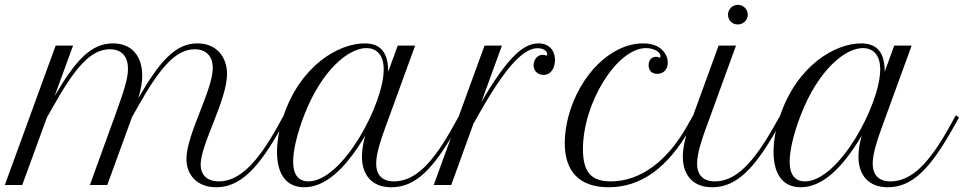

<svg xmlns="http://www.w3.org/2000/svg" viewBox="-126 -768 4001 797"><path d="M-106 0H-33.7L68.8 -280.3L94.2 -325.2C183.1 -482.9 248.5 -563.5 330.1 -563.5C381.3 -563.5 405.3 -531.2 405.3 -482.4C405.3 -439.5 386.2 -384.3 352.1 -289.6L247.1 0H319.3L421.9 -281.7L446.3 -325.2C533.7 -480 600.6 -563.5 682.1 -563.5C733.9 -563.5 757.3 -529.8 757.3 -486.3C757.3 -393.1 647.9 -210.4 647.9 -107.9C647.9 -44.4 689.9 9.3 771.5 9.3C872.1 9.3 947.3 -70.8 1040 -235.4L1065.4 -280.3L1052.2 -289.6L1027.3 -244.6C941.9 -90.8 866.7 -15.1 782.7 -15.1C730.5 -15.1 707 -44.9 707 -84.5C707 -169.9 816.4 -351.6 816.4 -461.4C816.4 -529.8 774.4 -587.9 693.4 -587.9C600.6 -587.9 535.6 -511.2 448.2 -360.4C460.4 -402.3 464.4 -428.7 464.4 -453.6C464.4 -533.7 422.4 -587.9 342.8 -587.9C251.5 -587.9 187.5 -517.1 100.6 -369.1L177.2 -578.6H105Z M1050.3 -285.2C1033.2 -234.4 1023.9 -182.6 1023.9 -137.2C1023.9 -53.2 1056.6 9.3 1136.7 9.3C1222.2 9.3 1305.2 -62.5 1390.1 -205.1C1380.9 -173.3 1376.5 -143.1 1376.5 -117.7C1376.5 -41 1418.5 9.3 1498 9.3C1599.6 9.3 1673.3 -66.4 1768.6 -235.4L1793.9 -280.3L1780.8 -289.6L1755.9 -244.6C1669.9 -89.4 1596.7 -15.1 1508.8 -15.1C1459 -15.1 1435.5 -43.9 1435.5 -88.9C1435.5 -129.4 1454.1 -186 1472.7 -236.8L1597.2 -578.6H1524.9L1485.4 -470.2C1485.4 -540.5 1461.4 -587.9 1387.7 -587.9C1280.3 -587.9 1121.1 -497.1 1050.3 -285.2ZM1154.3 -15.1C1110.8 -15.1 1090.8 -45.9 1090.8 -96.7C1090.8 -141.6 1106.4 -211.9 1136.7 -290C1210.4 -479.5 1321.8 -568.4 1395 -568.4C1431.2 -568.4 1466.8 -546.4 1466.8 -480C1466.8 -334.5 1294.9 -15.1 1154.3 -15.1Z M2145.5 -543.9C2145.5 -540 2144 -537.1 2141.6 -537.1C2140.1 -537.1 2137.7 -538.6 2136.2 -539.6C2133.8 -540 2129.4 -540.5 2126 -540.5C2103.5 -540.5 2088.9 -518.1 2088.9 -496.6C2088.9 -470.7 2109.9 -457 2130.9 -457C2160.2 -457 2177.7 -484.9 2177.7 -519C2177.7 -560.1 2151.9 -587.9 2108.9 -587.9C2045.4 -587.9 1979.5 -527.8 1872.1 -344.2L1957.5 -578.6H1885.3L1674.3 0H1747.1L1839.4 -254.9L1863.8 -297.9C1986.3 -513.7 2054.7 -567.9 2106.4 -567.9C2131.8 -567.9 2145.5 -554.2 2145.5 -543.9Z M2602.1 -461.4C2628.4 -461.4 2646 -480 2646 -508.3C2646 -527.3 2637.7 -545.9 2623 -560.5C2605 -578.6 2578.1 -587.9 2543.5 -587.9C2411.1 -587.9 2279.8 -458.5 2233.4 -284.2C2223.6 -246.6 2218.3 -208.5 2218.3 -173.8C2218.3 -55.7 2279.8 9.3 2400.4 9.3C2533.7 9.3 2646 -70.3 2739.3 -235.4L2764.6 -280.3L2751.5 -289.6L2726.1 -244.6C2642.6 -96.7 2530.3 -15.1 2409.7 -15.1C2327.6 -15.1 2293.9 -53.2 2293.9 -149.4C2293.9 -341.8 2435.5 -568.4 2555.7 -568.4C2587.4 -568.4 2615.7 -552.7 2615.7 -535.2C2615.7 -531.2 2614.3 -528.8 2611.3 -528.8C2610.4 -528.8 2609.4 -528.8 2606 -530.3C2602.5 -531.7 2599.6 -532.2 2596.7 -532.2C2578.6 -532.2 2566.4 -518.1 2566.4 -497.1C2566.4 -475.1 2580.1 -461.4 2602.1 -461.4Z M2732.4 -236.8C2716.8 -192.9 2708.5 -151.4 2708.5 -117.7C2708.5 -41 2750.5 9.3 2830.1 9.3C2931.6 9.3 3005.9 -67.4 3101.1 -235.4L3126.5 -280.3L3113.3 -289.6L3087.9 -244.6C3000.5 -90.8 2928.7 -15.1 2840.8 -15.1C2791 -15.1 2767.6 -43.9 2767.6 -88.9C2767.6 -129.4 2786.1 -186 2804.7 -236.8L2929.2 -578.6H2856.9ZM2896 -706.5C2896 -684.1 2913.6 -666.5 2936.5 -666.5C2959.5 -666.5 2978 -684.6 2978 -707C2978 -729.5 2959.5 -748 2937 -748C2914.1 -748 2896 -729.5 2896 -706.5Z M3111.3 -285.2C3094.2 -234.4 3085 -182.6 3085 -137.2C3085 -53.2 3117.7 9.3 3197.8 9.3C3283.2 9.3 3366.2 -62.5 3451.2 -205.1C3441.9 -173.3 3437.5 -143.1 3437.5 -117.7C3437.5 -41 3479.5 9.3 3559.1 9.3C3660.6 9.3 3734.4 -66.4 3829.6 -235.4L3855 -280.3L3841.8 -289.6L3816.9 -244.6C3731 -89.4 3657.7 -15.1 3569.8 -15.1C3520 -15.1 3496.6 -43.9 3496.6 -88.9C3496.6 -129.4 3515.1 -186 3533.7 -236.8L3658.2 -578.6H3585.9L3546.4 -470.2C3546.4 -540.5 3522.5 -587.9 3448.7 -587.9C3341.3 -587.9 3182.1 -497.1 3111.3 -285.2ZM3215.3 -15.1C3171.9 -15.1 3151.9 -45.9 3151.9 -96.7C3151.9 -141.6 3167.5 -211.9 3197.8 -290C3271.5 -479.5 3382.8 -568.4 3456.1 -568.4C3492.2 -568.4 3527.8 -546.4 3527.8 -480C3527.8 -334.5 3356 -15.1 3215.3 -15.1Z"/></svg>

Font: Petit Formal Script
Style: Regular
Weight: 400
Designer: Pablo Impallari, Brenda Gallo, Rodrigo Fuenzalida
Foundry: Pablo Impallari, Brenda Gallo, Rodrigo Fuenzalida
Version: Version 1.001